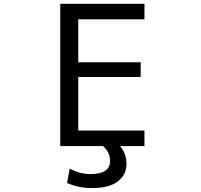

<svg xmlns="http://www.w3.org/2000/svg" viewBox="-20 -752 1040 991"><path d="M725.6 -652.3H383.8V-430.7H706.1V-354.5H383.8V-78.1H725.6V2H599.6Q632.8 39.1 632.8 95.7Q632.8 149.4 588.4 184.1Q543.9 218.8 454.1 218.8Q385.7 218.8 326.2 192.4L339.8 118.2Q391.6 146.5 447.3 146.5Q548.8 146.5 547.9 78.1Q547.9 33.2 511.7 2H291V-732.4H725.6Z"/></svg>

Font: GenEi Gothic M Regular
Style: Regular
Weight: 400
Designer: o_tamon (Modified); [Source Han Sans]
Ryoko NISHIZUKA  (kana & ideographs); Paul D. Hunt (Latin, Greek & Cyrillic); Wenl
Version: Version 1.1a;Original Version 1.004